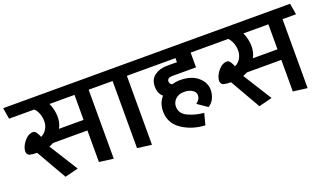

<svg xmlns="http://www.w3.org/2000/svg" viewBox="-81 -1113 2647 1567"><g transform="rotate(-20 1243.0 -330.0)"><path d="M573 -583H356Q369 -556 376 -524Q383 -492 383 -464Q383 -436 377.5 -412Q372 -388 359 -366H573ZM276 20Q238 -45 200.5 -111Q163 -177 125 -243Q91 -243 66 -248.5Q41 -254 37 -282Q37 -325 72.5 -369.5Q108 -414 152 -414Q167 -414 180.5 -393Q194 -372 200 -354Q232 -369 250 -399.5Q268 -430 268 -466Q268 -501 256 -532.5Q244 -564 224 -583H5Q1 -607 -3 -631Q-7 -655 -11 -680H797Q801 -655 805 -631Q809 -607 813 -583H696V16L573 0V-274H274Q265 -269 255.5 -264.5Q246 -260 236 -257L392 -9Q363 -2 334 5.5Q305 13 276 20Z M904 0V-583H806L790 -680H1127L1145 -583H1028V16Z M1519 -238Q1519 -263 1492 -281.5Q1465 -300 1420 -300Q1374 -300 1346 -273.5Q1318 -247 1318 -209Q1318 -147 1383.5 -117.5Q1449 -88 1518 -83L1492 16Q1377 10 1291.5 -48Q1206 -106 1206 -209Q1206 -244 1217 -275Q1228 -306 1250 -330Q1231 -346 1221.5 -368.5Q1212 -391 1212 -422Q1212 -485 1256 -516.5Q1300 -548 1363 -548H1450V-583H1137L1122 -680H1678L1695 -583H1582V-455H1376Q1353 -455 1342 -446.5Q1331 -438 1331 -423Q1331 -413 1336.5 -404.5Q1342 -396 1352 -392Q1368 -396 1385.5 -399Q1403 -402 1422 -402Q1520 -402 1576 -354.5Q1632 -307 1632 -242Q1632 -207 1617 -172Q1602 -137 1568 -115L1482 -174Q1502 -189 1510.5 -204Q1519 -219 1519 -238Z M2257 -583H2040Q2053 -556 2060 -524Q2067 -492 2067 -464Q2067 -436 2061.5 -412Q2056 -388 2043 -366H2257ZM1960 20Q1922 -45 1884.5 -111Q1847 -177 1809 -243Q1775 -243 1750 -248.5Q1725 -254 1721 -282Q1721 -325 1756.5 -369.5Q1792 -414 1836 -414Q1851 -414 1864.5 -393Q1878 -372 1884 -354Q1916 -369 1934 -399.5Q1952 -430 1952 -466Q1952 -501 1940 -532.5Q1928 -564 1908 -583H1689Q1685 -607 1681 -631Q1677 -655 1673 -680H2481Q2485 -655 2489 -631Q2493 -607 2497 -583H2380V16L2257 0V-274H1958Q1949 -269 1939.5 -264.5Q1930 -260 1920 -257L2076 -9Q2047 -2 2018 5.5Q1989 13 1960 20Z"/></g></svg>

Font: Palanquin SemiBold
Style: Regular
Weight: 600
Designer: Pria Ravichandran
Version: Version 1.0.4